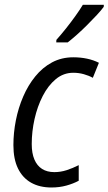

<svg xmlns="http://www.w3.org/2000/svg" viewBox="-20 -789 462 818"><path d="M199.2 9.8Q148.9 9.8 112.5 -10.7Q76.2 -31.2 56.6 -71.3Q37.1 -111.3 37.1 -170.9Q37.1 -223.1 47.6 -276.4Q58.1 -329.6 78.9 -377.7Q99.6 -425.8 130.4 -463.6Q161.1 -501.5 201.7 -523.2Q242.2 -544.9 292.5 -544.9Q322.8 -544.9 350.6 -539.1Q378.4 -533.2 401.4 -521.5L375.5 -457.5Q358.9 -466.8 337.2 -472.9Q315.4 -479 292.5 -479Q250.5 -479 217.8 -451.9Q185.1 -424.8 162.1 -380.1Q139.2 -335.4 127.2 -282Q115.2 -228.5 115.2 -175.3Q115.2 -136.2 126.5 -109.6Q137.7 -83 159.2 -69.3Q180.7 -55.7 211.4 -55.7Q238.3 -55.7 263.9 -64Q289.6 -72.3 315.4 -85.4V-19Q293 -6.8 263.2 1.5Q233.4 9.8 199.2 9.8ZM219.7 -608.4 220.2 -619.1Q240.7 -642.1 261.5 -668.2Q282.2 -694.3 301 -720.5Q319.8 -746.6 333 -768.6H422.4L421.9 -759.8Q411.6 -745.6 392.8 -725.3Q374 -705.1 351.8 -682.9Q329.6 -660.6 307.6 -641.1Q285.6 -621.6 268.6 -608.4Z"/></svg>

Font: Open Sans SemiCondensed
Style: Italic
Weight: 400
Width: 4
Italic angle: -12°
Designer: Monotype Design Team
Foundry: Monotype Imaging Inc.
Version: Version 3.000